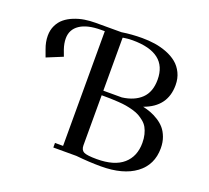

<svg xmlns="http://www.w3.org/2000/svg" viewBox="-122 -863 1113 1024"><g transform="rotate(20 434.0 -351.5)"><path d="M41 -550.8Q41 -583 53.7 -609.1Q66.4 -635.3 87.2 -652.3Q107.9 -669.4 136.5 -680.9Q165 -692.4 194.8 -697.3Q224.6 -702.1 256.8 -702.1H403.8Q460.4 -710.9 519 -710.9Q557.1 -710.9 592 -705.6Q627 -700.2 660.4 -687.3Q693.8 -674.3 718 -654.5Q742.2 -634.8 757.1 -604.2Q772 -573.7 772 -535.2Q772 -412.1 648.9 -368.2Q672.9 -362.8 693.8 -355Q714.8 -347.2 737.5 -333Q760.3 -318.8 776.1 -300.5Q792 -282.2 802.5 -254.2Q813 -226.1 813 -191.9Q813 -97.7 741.9 -44.9Q670.9 7.8 544.9 7.8Q479 7.8 403.8 0H272.9V-25.9H318.8V-676.8H298.8Q219.7 -676.8 178 -648.7Q136.2 -620.6 136.2 -569.8Q136.2 -541.5 147 -509.8L160.2 -474.1L69.8 -437L55.2 -477.1Q41 -514.6 41 -550.8ZM419.9 -65.9Q419.9 -39.1 438 -30Q456.1 -21 511.2 -21Q610.8 -21 660.9 -64.7Q710.9 -108.4 710.9 -185.1Q710.9 -210.9 705.6 -232.4Q700.2 -253.9 691.4 -269.8Q682.6 -285.6 667.5 -298.1Q652.3 -310.5 637.5 -318.8Q622.6 -327.1 600.6 -333.3Q578.6 -339.4 560.1 -342.5Q541.5 -345.7 514.9 -347.4Q488.3 -349.1 468.5 -349.6Q448.7 -350.1 419.9 -350.1ZM419.9 -376H524.9Q593.8 -384.8 632.8 -422.4Q671.9 -460 671.9 -529.8Q671.9 -682.1 475.1 -682.1Q461.9 -682.1 448 -680.9Q434.1 -679.7 426.8 -678.2L419.9 -676.8Z"/></g></svg>

Font: Dihjauti S
Style: Bold
Weight: 700
Designer: T. Christopher White
Version: Version 3.0.0